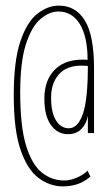

<svg xmlns="http://www.w3.org/2000/svg" viewBox="-20 -653 390 684"><path d="M204 11Q158 11 118 -18.5Q78 -48 53.5 -118.5Q29 -189 29 -313Q29 -436 52.5 -505.5Q76 -575 113 -604Q150 -633 190 -633Q249 -633 282 -580.5Q315 -528 315 -408V-179H293V-241Q288 -212 270 -193.5Q252 -175 222 -175Q185 -175 161.5 -207.5Q138 -240 138 -302Q138 -369 177.5 -407Q217 -445 292 -440Q292 -522 264.5 -567Q237 -612 188 -612Q156 -612 124.5 -585.5Q93 -559 72.5 -496Q52 -433 52 -324Q52 -202 73 -134Q94 -66 129.5 -38Q165 -10 208 -10Q230 -10 253.5 -20Q277 -30 292 -45L302 -24Q280 -5 256 3Q232 11 204 11ZM225 -196Q257 -196 275 -246.5Q293 -297 293 -418Q227 -425 194.5 -393Q162 -361 162 -305Q162 -252 179.5 -224Q197 -196 225 -196Z"/></svg>

Font: Inconsolata ExtraCondensed ExtraLight
Style: Regular
Weight: 200
Width: 2
Monospace: yes
Designer: Raph Levien, Cyreal, Brenton Simpson
Foundry: Raph Levien, Cyreal, Google
Version: Version 3.001; ttfautohint (v1.8.2.53-6de2)